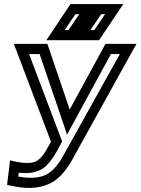

<svg xmlns="http://www.w3.org/2000/svg" viewBox="-20 -890 692 945"><path d="M614 -674H516H499L491 -659L323 -351L218 -660L213 -674H197H89H48L62 -638L231 -192L211 -157C196 -129 182 -113 167 -102C154 -92 139 -88 114 -88C96 -88 78 -90 59 -94L29 -101L26 -70L17 0L15 20L34 24C65 31 95 35 122 35C172 35 218 22 251 -2C283 -25 312 -61 336 -105L632 -639L652 -674H614ZM570 -624 292 -125C271 -86 250 -60 224 -41C200 -23 171 -15 128 -15C109 -15 90 -17 70 -21L72 -40C84 -39 96 -38 108 -38C140 -38 172 -47 194 -63C215 -78 236 -105 255 -137L280 -183L286 -194L282 -204L123 -624H175L293 -278L310 -227L338 -279L526 -624H570ZM317 -742H298L351 -820H370L317 -742ZM476 -705 562 -833 587 -870H545H469H460H454H418H342H327L318 -857L233 -729L208 -692H250H326H335H341H377H453H468L476 -705ZM444 -742H425L478 -820H497L444 -742Z"/></svg>

Font: Gamestation Text Outline
Style: Italic
Weight: 400
Designer: Jonas Hecksher
Foundry: Jonas Hecksher, Playtypeª, e-types AS
Version: Version 1.003